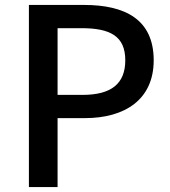

<svg xmlns="http://www.w3.org/2000/svg" viewBox="-20 -757 688 777"><path d="M97 -368V0H213V-279H324C484 -279 602 -353 602 -513C602 -680 484 -737 320 -737H208H97ZM213 -575V-643H309C426 -643 487 -611 487 -513C487 -418 430 -373 314 -373H213V-508Z"/></svg>

Font: GenSekiGothic2 TW M
Style: Regular
Weight: 500
Version: Version 2.100;PS 2.1;hotconv 16.6.51;makeotf.lib2.5.65220 DE